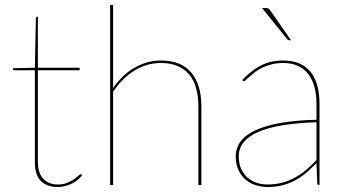

<svg xmlns="http://www.w3.org/2000/svg" viewBox="-20 -740 1385 768"><path d="M211.5 8Q168.5 8 144 -15.5Q119.5 -39 119.5 -93V-459H38.5Q31.5 -459 31.5 -464V-467L119.5 -469L123.5 -666Q123.5 -668.5 124.8 -670.8Q126 -673 128.5 -673H131.5V-469H298.5V-459H131.5V-93Q131.5 -68 137.8 -50.8Q144 -33.5 155 -22.8Q166 -12 180.5 -7Q195 -2 211.5 -2Q232.5 -2 248.2 -8.5Q264 -15 275 -22.5Q286 -30 292.8 -36.5Q299.5 -43 302.5 -43Q304.5 -43 306.5 -41L308.5 -39Q301 -29 290.2 -20.2Q279.5 -11.5 266.8 -5.2Q254 1 239.8 4.5Q225.5 8 211.5 8Z M432.5 -388Q449.5 -413 470.8 -433.5Q492 -454 516.5 -468.2Q541 -482.5 568 -490.2Q595 -498 623.5 -498Q705 -498 745.2 -449.5Q785.5 -401 785.5 -314V0H773.5V-314Q773.5 -355 764.5 -387.2Q755.5 -419.5 736.8 -442Q718 -464.5 689.8 -476.2Q661.5 -488 623.5 -488Q566 -488 517.5 -457.5Q469 -427 432.5 -373V0H420.5V-720H432.5Z M1246 -251Q1088.5 -246 1011.8 -211.8Q935 -177.5 935 -115Q935 -85.5 944.8 -64.2Q954.5 -43 970.5 -29.2Q986.5 -15.5 1007 -8.8Q1027.5 -2 1049 -2Q1083.5 -2 1111.5 -10Q1139.5 -18 1163.2 -31.5Q1187 -45 1207.2 -62.8Q1227.5 -80.5 1246 -100ZM949 -420Q985 -458 1023.5 -478Q1062 -498 1113 -498Q1150.5 -498 1177.8 -486Q1205 -474 1223 -451.5Q1241 -429 1249.5 -396.8Q1258 -364.5 1258 -324V0H1256Q1249 0 1249 -8L1246 -88Q1225 -66 1204 -48.2Q1183 -30.5 1159.5 -18Q1136 -5.5 1109 1.2Q1082 8 1049 8Q1027 8 1004.5 1.2Q982 -5.5 964 -20.2Q946 -35 934.5 -58.2Q923 -81.5 923 -115Q923 -148 942.5 -174.2Q962 -200.5 1001.8 -219Q1041.5 -237.5 1102.2 -248.2Q1163 -259 1246 -261V-324Q1246 -362.5 1237.5 -393Q1229 -423.5 1212.5 -444.5Q1196 -465.5 1171 -476.8Q1146 -488 1113 -488Q1087 -488 1066 -482.5Q1045 -477 1028.5 -469Q1012 -461 999.8 -451.5Q987.5 -442 978.5 -434Q969.5 -426 964 -420.5Q958.5 -415 956 -415Q954 -415 951 -418ZM1041 -708Q1049.5 -708 1053.5 -706Q1057.5 -704 1062 -697L1144 -579H1137Q1131.5 -579 1129 -583L1028 -708Z"/></svg>

Font: Lato 2
Style: Regular
Weight: 100
Designer: Lukasz Dziedzic with Adam Twardoch and Botio Nikoltchev
Foundry: tyPoland Lukasz Dziedzic
Version: Version 2.015; 2015-08-06; http://www.latofonts.com/